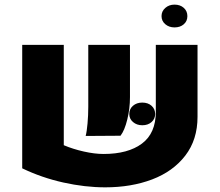

<svg xmlns="http://www.w3.org/2000/svg" viewBox="-20 -783 942 823"><path d="M75.2 0ZM253.4 -160.6Q292.5 -144 339.1 -133.5Q385.7 -123 423.8 -123Q528.8 -123 588.4 -167.5Q647.9 -211.9 647.9 -303.7V-590.8H826.7V-282.2Q826.7 -184.1 774.2 -116Q721.7 -47.9 632.1 -13.9Q542.5 20 431.2 20Q344.2 20 251.2 -0.7Q158.2 -21.5 75.2 -61.5V-590.8H253.4ZM358.4 -326.2V-590.8H537.1V-366.7Q537.1 -317.4 525.6 -270.8Q514.2 -224.1 496.6 -201.2L347.2 -200.2Q352.1 -218.3 355.2 -253.7Q358.4 -289.1 358.4 -326.2ZM534.2 -294.4Q534.2 -315.9 550 -329.6Q565.9 -343.3 589.8 -343.3Q614.3 -343.3 629.6 -329.6Q645 -315.9 645 -294.4Q645 -273.4 629.6 -259.8Q614.3 -246.1 589.8 -246.1Q566.4 -246.1 550.3 -259.8Q534.2 -273.4 534.2 -294.4ZM672.4 -713.9Q672.4 -734.9 688.5 -749Q704.6 -763.2 728 -763.2Q752.4 -763.2 767.8 -749.3Q783.2 -735.4 783.2 -713.9Q783.2 -692.4 767.8 -679Q752.4 -665.5 728 -665.5Q704.6 -665.5 688.5 -679.2Q672.4 -692.9 672.4 -713.9Z"/></svg>

Font: Heebo Black
Style: Regular
Weight: 900
Designer: Oded Ezer
Foundry: Meir Sadan
Version: Version 2.001; ttfautohint (v1.5.14-ce02) -l 8 -r 50 -G 200 